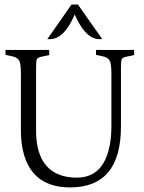

<svg xmlns="http://www.w3.org/2000/svg" viewBox="-20 -798 627 834"><path d="M318.4 -778.3 424.3 -627.9H413.1Q355.5 -627.4 311.5 -720.2L304.7 -735.4L297.9 -720.7Q255.4 -628.4 196.8 -627.9H185.5L290.5 -778.3ZM505.4 -248.5Q505.4 15.6 285.2 16.1Q127.9 16.1 85.4 -122.1Q70.8 -169.4 70.8 -229V-477.5Q70.8 -522.9 62.7 -535.9Q54.7 -548.8 32.2 -553.7L3.9 -559.6V-581.1H193.8V-558.6L160.6 -551.8Q143.6 -548.3 140.1 -541Q136.7 -533.7 136.7 -504.4V-231Q136.7 -64.9 256.3 -33.2Q282.7 -26.4 313.5 -26.4Q417.5 -26.4 450.2 -139.2Q463.4 -185.5 463.9 -245.1V-477.5Q463.9 -522.9 455.8 -535.9Q447.8 -548.8 425.3 -553.7L397 -559.6V-581.1H562.5V-558.6L529.3 -551.8Q512.2 -548.3 508.8 -541Q505.4 -533.7 505.4 -504.4Z"/></svg>

Font: Lancelot
Style: Regular
Weight: 400
Designer: Marion Kadi
Foundry: Marion Kadi, Anton Koovit
Version: 1.004